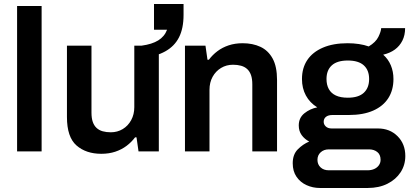

<svg xmlns="http://www.w3.org/2000/svg" viewBox="-20 -753 2050 955"><path d="M65 0V-723H187V0Z M484 12Q408 12 360.5 -29.5Q313 -71 313 -171V-526H435V-193Q435 -165 441.5 -146.5Q448 -128 460.5 -116.5Q473 -105 491 -100Q509 -95 531 -95Q564 -95 590.5 -111Q617 -127 632.5 -155.5Q648 -184 648 -220V-526H770V0H669L659 -70H652Q634 -46 609.5 -27.5Q585 -9 553.5 1.5Q522 12 484 12ZM685 -462V-526Q736 -533 767 -552Q798 -571 811 -605H746V-733H893V-679Q893 -612 870.5 -567.5Q848 -523 802 -497.5Q756 -472 685 -462Z M900 0V-526H1002L1012 -456H1019Q1037 -480 1061.5 -498.5Q1086 -517 1117.5 -527.5Q1149 -538 1187 -538Q1237 -538 1275.5 -520Q1314 -502 1336 -462Q1358 -422 1358 -355V0H1235V-333Q1235 -361 1228.5 -379.5Q1222 -398 1209.5 -409.5Q1197 -421 1179 -426Q1161 -431 1139 -431Q1106 -431 1079.5 -415Q1053 -399 1037.5 -371Q1022 -343 1022 -306V0Z M1571 182Q1536 182 1505 168Q1474 154 1455 126.5Q1436 99 1436 59Q1436 15 1461.5 -10.5Q1487 -36 1518 -49Q1495 -61 1480.5 -81Q1466 -101 1466 -129Q1466 -167 1494 -189.5Q1522 -212 1558 -219Q1521 -242 1501.5 -278Q1482 -314 1482 -360Q1482 -415 1508.5 -454.5Q1535 -494 1586 -516Q1637 -538 1709 -538Q1738 -538 1765 -534Q1792 -530 1814 -522Q1849 -543 1862 -569.5Q1875 -596 1876 -613H1995Q1995 -578 1981.5 -551Q1968 -524 1944 -506.5Q1920 -489 1886 -481Q1911 -459 1924 -428Q1937 -397 1937 -360Q1937 -305 1911.5 -265Q1886 -225 1836.5 -203Q1787 -181 1715 -181H1634Q1613 -181 1601.5 -172Q1590 -163 1590 -147Q1590 -134 1600.5 -124Q1611 -114 1630 -114H1860Q1919 -114 1957.5 -75.5Q1996 -37 1996 23Q1996 68 1972.5 104Q1949 140 1907 161Q1865 182 1809 182ZM1615 94H1808Q1827 94 1841.5 87.5Q1856 81 1864.5 69Q1873 57 1873 42Q1873 16 1856.5 3Q1840 -10 1816 -10H1615Q1591 -10 1575 4.5Q1559 19 1559 42Q1559 65 1574.5 79.5Q1590 94 1615 94ZM1710 -267Q1763 -267 1789.5 -291.5Q1816 -316 1816 -360Q1816 -404 1789.5 -428Q1763 -452 1710 -452Q1657 -452 1630.5 -428Q1604 -404 1604 -360Q1604 -331 1615.5 -310Q1627 -289 1650.5 -278Q1674 -267 1710 -267Z"/></svg>

Font: Archivo SemiBold
Style: Regular
Weight: 600
Designer: Hector Gatti
Foundry: Omnibus-Type
Version: Version 2.001